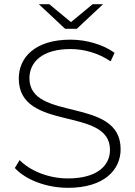

<svg xmlns="http://www.w3.org/2000/svg" viewBox="-20 -895 649 920"><path d="M474 -875C474 -875 348 -757 348 -757C348 -757 292 -757 292 -757C292 -757 166 -875 166 -875C166 -875 216 -875 216 -875C216 -875 320 -789 320 -789C320 -789 424 -875 424 -875C424 -875 474 -875 474 -875ZM121 -520C121 -310 558 -434 558 -180C558 -81 479 5 306 5C202 5 102 -34 51 -90C51 -90 74 -128 74 -128C122 -78 211 -40 305 -40C445 -40 507 -101 507 -177C507 -387 70 -261 70 -519C70 -618 146 -705 318 -705C395 -705 475 -681 529 -642C529 -642 510 -601 510 -601C452 -641 381 -660 318 -660C182 -660 121 -597 121 -520Z"/></svg>

Font: TamingNoise
Style: Regular
Weight: 500
Designer: Julieta Ulanovsky
Foundry: Julieta Ulanovsky
Version: ""